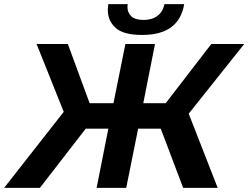

<svg xmlns="http://www.w3.org/2000/svg" viewBox="-60 -914 1208 934"><path d="M-40 0 250 -370 118 -700H270L376 -412H492L550 -700H694L637 -412H746L968 -700H1128L858 -361L999 0H831L722 -288H612L554 0H410L467 -288H357L134 0ZM632 -744Q540 -744 502.2 -778.5Q464.5 -813 464.5 -865Q464.5 -879 467 -894H561Q560 -886.5 560 -880Q560 -853 578.5 -835Q597 -817 639 -817Q679 -817 705.5 -836.5Q732 -856 740 -894H836Q811 -744 632 -744Z"/></svg>

Font: Argentum Sans Medium
Style: Italic
Weight: 500
Italic angle: -11°
Designer: Julieta Ulanovsky (font), Cristiano Sobral (main changes and remaster)
Foundry: Julieta Ulanovsky (font), Cristiano Sobral (main changes and remaster)
Version: Version 2.007;June 15, 2022;FontCreator 14.0.0.2814 64-bit; 